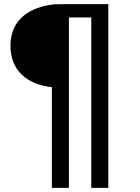

<svg xmlns="http://www.w3.org/2000/svg" viewBox="-20 -712 681 936"><path d="M245 -691C262 -692 367 -692 386 -692H508V204H425V-627H316V204H233V-287C108 -301 31 -371 31 -489C31 -616 123 -678 245 -691Z"/></svg>

Font: Repo Medium
Style: Regular
Weight: 500
Designer: Stefan Peev
Foundry: Context Ltd
Version: Version 1.502